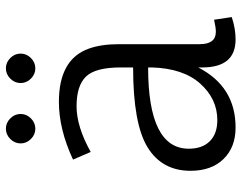

<svg xmlns="http://www.w3.org/2000/svg" viewBox="-104 -702 820 652"><g transform="rotate(-90 306.0 -376.0)"><path d="M403 -99V-113Q338 14 199 14Q132 14 92 -27Q52 -68 52 -139Q52 -236 132 -285Q212 -334 403 -334V-376Q403 -462 372 -494Q341 -526 271.5 -526Q202 -526 116 -478L90 -538Q193 -586 286 -586Q431 -586 467 -484Q482 -442 482 -382V-108Q482 -53 524 -53Q538 -53 565 -59L574 1Q535 14 498 14Q403 14 403 -99ZM403 -283Q127 -283 127 -145Q127 -99 152.5 -73.5Q178 -48 224 -48Q296 -48 348 -106Q400 -164 403 -271ZM160 -681Q145 -696 145 -716Q145 -736 160 -751Q175 -766 195 -766Q215 -766 230 -751Q245 -736 245 -716Q245 -696 230 -681Q215 -666 195 -666Q175 -666 160 -681ZM365 -681Q350 -696 350 -716Q350 -736 365 -751Q380 -766 400 -766Q420 -766 435 -751Q450 -736 450 -716Q450 -696 435 -681Q420 -666 400 -666Q380 -666 365 -681Z"/></g></svg>

Font: Fauna One
Style: Regular
Weight: 400
Version: Version 1.001